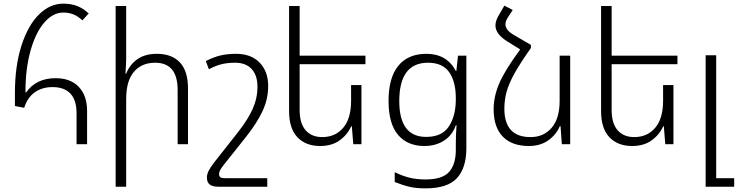

<svg xmlns="http://www.w3.org/2000/svg" viewBox="-20 -793 4058 1056"><path d="M401 -171Q401 -242 367.5 -278Q334 -314 269 -314Q212 -314 171.5 -285.5Q131 -257 113 -200L62 -210V-280Q62 -430 98 -542Q134 -654 194.5 -713.5Q255 -773 328 -773Q372 -773 405.5 -759.5Q439 -746 468 -719L433 -681Q410 -703 384.5 -713.5Q359 -724 328 -724Q272 -724 224.5 -670Q177 -616 148.5 -516.5Q120 -417 120 -286L124 -285Q179 -363 286 -363Q368 -363 413.5 -315Q459 -267 459 -183V0H401Z M674 -471Q674 -448 670 -388H674Q693 -437 735 -467Q777 -497 843 -497Q925 -497 969.5 -449.5Q1014 -402 1014 -307V0H957V-298Q957 -448 833 -448Q759 -448 716.5 -398Q674 -348 674 -249V234H616V-760H674Z M1183 234Q1148 234 1133 221.5Q1118 209 1118 183Q1118 166 1127 147.5Q1136 129 1159 99L1289 -66Q1344 -136 1370 -194.5Q1396 -253 1396 -316Q1396 -379 1364 -413.5Q1332 -448 1273 -448Q1232 -448 1199 -440Q1166 -432 1129 -412L1112 -457Q1152 -478 1190.5 -487.5Q1229 -497 1278 -497Q1361 -497 1408 -448.5Q1455 -400 1455 -320Q1455 -249 1424.5 -183Q1394 -117 1333 -40L1216 107Q1199 128 1192 140.5Q1185 153 1185 164Q1185 176 1191.5 181.5Q1198 187 1216 187H1450V234Z M1628 -440V-189Q1628 -114 1661 -76.5Q1694 -39 1752 -39Q1824 -39 1867.5 -90Q1911 -141 1911 -239V-325H1968V0H1923L1915 -99H1912Q1891 -52 1848 -21Q1805 10 1741 10Q1661 10 1615.5 -38.5Q1570 -87 1570 -180V-760H1628V-487H1990V-440Z M2151 208V154Q2192 174 2231 184Q2270 194 2321 194Q2413 194 2450 152.5Q2487 111 2487 32V-5Q2487 -52 2491 -104H2487Q2468 -49 2422 -19.5Q2376 10 2314 10Q2221 10 2169 -51.5Q2117 -113 2117 -238Q2117 -365 2170.5 -431Q2224 -497 2325 -497Q2437 -497 2487 -403H2490L2499 -487H2545V22Q2545 130 2493.5 186.5Q2442 243 2320 243Q2269 243 2232.5 234.5Q2196 226 2151 208ZM2487 -247V-253Q2487 -344 2450.5 -396Q2414 -448 2334 -448Q2176 -448 2176 -237Q2176 -40 2324 -40Q2411 -40 2449 -98Q2487 -156 2487 -247Z M3116 -487V0H3070L3063 -99H3059Q3039 -52 2995.5 -21Q2952 10 2889 10Q2795 10 2745 -42Q2695 -94 2695 -192Q2695 -261 2725 -332.5Q2755 -404 2841 -521L2769 -566Q2705 -606 2705 -653Q2705 -680 2725 -712L2754 -762L2800 -738L2775 -700Q2760 -678 2760 -659Q2760 -628 2804 -602L2900 -546V-529Q2842 -447 2810.5 -390.5Q2779 -334 2766.5 -289Q2754 -244 2754 -195Q2754 -39 2898 -39Q2970 -39 3014 -90Q3058 -141 3058 -239V-487Z M3344 -440V-189Q3344 -114 3377 -76.5Q3410 -39 3468 -39Q3540 -39 3583.5 -90Q3627 -141 3627 -239V-325H3684V0H3639L3631 -99H3628Q3607 -52 3564 -21Q3521 10 3457 10Q3377 10 3331.5 -38.5Q3286 -87 3286 -180V-760H3344V-487H3706V-440Z M3861 -489H3919V187H4018V234H3861Z"/></svg>

Font: Noto Sans Armenian Light
Style: Regular
Weight: 300
Designer: Monotype Design team
Foundry: Monotype Imaging Inc.
Version: Version 1.000